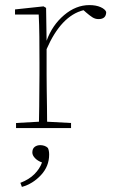

<svg xmlns="http://www.w3.org/2000/svg" viewBox="-20 -503 445 754"><path d="M43 0V-20L133 -25Q134 -51 134 -84.5Q134 -118 134.5 -151Q135 -184 135 -210V-259Q135 -312 134.5 -360Q134 -408 132 -446H39V-466L151 -478L161 -472L163 -343Q185 -404 231.5 -443.5Q278 -483 331 -483Q357 -483 375 -475Q393 -467 397 -456Q397 -428 367 -428Q354 -428 343 -435Q332 -442 317 -455L308 -463Q220 -441 163 -310V-210Q163 -184 163.5 -150.5Q164 -117 164.5 -84Q165 -51 165 -25L259 -20V0ZM173 104Q173 150 141 184.5Q109 219 66 231L60 215Q94 202 115 181Q136 160 145 135Q128 129 117.5 118Q107 107 107 96Q107 81 116 74Q125 67 138 67Q146 67 154 69.5Q162 72 168 78Q173 88 173 104Z"/></svg>

Font: Source Serif Pro ExtraLight
Style: Regular
Weight: 200
Designer: Frank Grießhammer
Foundry: Adobe Systems Incorporated
Version: Version 3.001;hotconv 1.0.111;makeotfexe 2.5.65597